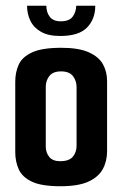

<svg xmlns="http://www.w3.org/2000/svg" viewBox="-20 -642 425 667"><path d="M190 5Q124 5 90.5 -11Q57 -27 45 -54Q33 -81 33 -113V-358Q33 -391 45 -417.5Q57 -444 91.5 -460Q126 -476 193 -476Q253 -476 288 -460.5Q323 -445 337.5 -419Q352 -393 352 -360V-117Q352 -82 337 -54.5Q322 -27 287 -11Q252 5 190 5ZM189 -82Q220 -82 233 -97.5Q246 -113 246 -136V-340Q246 -361 233.5 -377.5Q221 -394 192 -394Q164 -394 151.5 -378Q139 -362 139 -340V-133Q139 -112 151 -97Q163 -82 189 -82ZM189 -517Q148 -517 122.5 -531.5Q97 -546 85.5 -570Q74 -594 74 -622H141Q141 -599 153 -583.5Q165 -568 191 -568Q220 -568 232 -583.5Q244 -599 245 -622H311Q311 -576 282.5 -546.5Q254 -517 189 -517Z"/></svg>

Font: Smooch Sans Thin
Style: Bold
Weight: 700
Version: Version 1.010